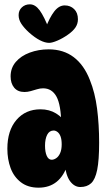

<svg xmlns="http://www.w3.org/2000/svg" viewBox="-20 -854 505 887"><path d="M351 10Q324 10 304 -16.5Q284 -43 278 -101L293 -96Q258 13 158 13Q109 13 76.5 -12Q44 -37 29 -77.5Q14 -118 14 -167Q14 -251 56 -300Q98 -349 167 -349Q208 -349 239 -330Q270 -311 291 -277L263 -279Q262 -369 241 -407.5Q220 -446 179 -446Q165 -446 150.5 -441.5Q136 -437 121.5 -433Q107 -429 93 -429Q62 -429 45.5 -449Q29 -469 29 -501Q29 -540 53 -568Q77 -596 117.5 -611Q158 -626 205 -626Q273 -626 320.5 -590Q368 -554 395 -485Q419 -426 428.5 -352Q438 -278 438 -195Q438 -114 429 -69.5Q420 -25 401 -7.5Q382 10 351 10ZM219 -116Q229 -116 240 -123.5Q251 -131 258 -147Q265 -163 265 -187Q265 -209 260 -223Q255 -237 246 -244Q237 -251 228 -251Q208 -251 198 -231.5Q188 -212 188 -181Q188 -152 196 -134Q204 -116 219 -116ZM207 -656Q188 -656 164.5 -668Q141 -680 114 -704Q92 -724 79 -743.5Q66 -763 66 -784Q66 -806 81 -820Q96 -834 118 -834Q143 -834 163.5 -806Q184 -778 208 -716L191 -725Q209 -773 230.5 -801Q252 -829 279 -829Q305 -829 322.5 -812Q340 -795 340 -765Q340 -744 328.5 -727Q317 -710 294 -694Q270 -677 245.5 -666.5Q221 -656 207 -656Z"/></svg>

Font: DynaPuff Condensed SemiBold
Style: Regular
Weight: 600
Width: 3
Designer: Toshi Omagari, Jennifer Daniel
Foundry: Google Fonts
Version: Version 2.000